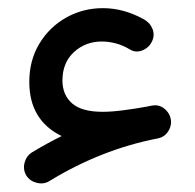

<svg xmlns="http://www.w3.org/2000/svg" viewBox="-20 -403 471 464"><path d="M43.5 21Q35.2 6.8 39.3 -9.5Q43.5 -25.9 57.1 -34.7Q92.8 -56.2 128.9 -74.2Q50.8 -112.3 50.8 -205.1Q50.8 -257.3 75.2 -297.6Q99.6 -337.9 140.1 -360.6Q180.7 -383.3 228.5 -383.3Q278.3 -383.3 325.7 -357.4Q341.3 -349.6 347.9 -334.5Q354.5 -319.3 348.1 -304.7Q341.3 -288.6 325.2 -281.7Q309.1 -274.9 295.4 -282.7Q277.3 -293.5 260 -298.1Q242.7 -302.7 226.1 -302.7Q186.5 -302.7 158.7 -277.1Q130.9 -251.5 130.9 -208.5Q130.9 -173.8 154.1 -153.3Q177.2 -132.8 228.5 -132.8Q249.5 -132.8 277.8 -136.5Q306.2 -140.1 335.9 -145.5Q340.8 -146.5 345.2 -147.5Q346.7 -147.5 348.1 -147.9Q366.7 -151.4 381.3 -136.7Q390.1 -127.9 392.6 -115.7V-114.7Q393.1 -114.3 393.1 -112.8Q394.5 -100.6 388.7 -89.4Q379.4 -71.8 360.8 -68.4Q224.6 -42 99.1 34.7Q85.4 43 68.8 38.8Q52.2 34.7 43.5 21Z"/></svg>

Font: Mikhak SemiBold
Style: Regular
Weight: 600
Designer: Amin Abedi
Version: Version 3.3